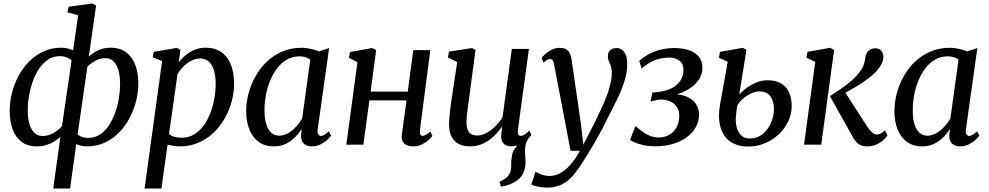

<svg xmlns="http://www.w3.org/2000/svg" viewBox="-20 -837 5724 1111"><path d="M288 254 329.5 -45.5Q315.5 -31.5 294.8 -18.8Q274 -6 248.5 2Q223 10 194 10Q139 10 104 -17Q69 -44 52.5 -90.2Q36 -136.5 36 -194.5Q36 -245.5 48.8 -297.5Q61.5 -349.5 86.8 -396.8Q112 -444 148.5 -481Q185 -518 232 -539.5Q279 -561 336 -561Q354 -561 371 -556.8Q388 -552.5 403 -545.5L432 -748.5L370 -766L377.5 -798L514.5 -817L536 -804.5L494 -509.5Q516 -530.5 547.8 -545.8Q579.5 -561 619 -561Q674.5 -561 710 -534.2Q745.5 -507.5 763 -461Q780.5 -414.5 780.5 -355.5Q780.5 -305.5 767.8 -253.8Q755 -202 730.2 -155Q705.5 -108 669.2 -70.5Q633 -33 586 -11.5Q539 10 481.5 10Q466 10 450.5 6.5Q435 3 421 -2.5L385.5 254ZM338.5 -106.5 394 -486Q381 -500 364 -506Q347 -512 327 -512Q280 -512 244.8 -482.5Q209.5 -453 186.5 -405.8Q163.5 -358.5 152 -304Q140.5 -249.5 140.5 -199.5Q140.5 -153 150.5 -119.5Q160.5 -86 179.5 -68Q198.5 -50 224.5 -50Q261 -50 291 -68.2Q321 -86.5 338.5 -106.5ZM485.5 -450.5 429 -59Q442 -48 457.2 -43.5Q472.5 -39 490.5 -39Q528.5 -39 558.2 -58.5Q588 -78 610 -111.2Q632 -144.5 646.5 -185.2Q661 -226 668 -269Q675 -312 675 -350.5Q675 -421.5 652.8 -461Q630.5 -500.5 589.5 -500.5Q557.5 -500.5 530.5 -485Q503.5 -469.5 485.5 -450.5Z M816.5 254 918 -483.5 863.5 -505 870 -537 1004 -560 1024 -549.5 1014 -475Q1030 -497.5 1053.5 -517Q1077 -536.5 1106.2 -548.8Q1135.5 -561 1169 -561Q1224.5 -561 1261.2 -535Q1298 -509 1316.2 -462.2Q1334.5 -415.5 1334.5 -352.5Q1334.5 -302 1320.8 -250.5Q1307 -199 1280.5 -152.2Q1254 -105.5 1215.8 -69Q1177.5 -32.5 1128.2 -11.2Q1079 10 1019.5 10Q1003 10 984.8 7Q966.5 4 949.5 0.5L914 254ZM958 -61Q972 -50 990.5 -45Q1009 -40 1030.5 -40Q1070.5 -40 1102.2 -58.8Q1134 -77.5 1157.8 -109.8Q1181.5 -142 1197 -182.5Q1212.5 -223 1220.2 -266.8Q1228 -310.5 1228 -352Q1228 -397.5 1217.8 -430.5Q1207.5 -463.5 1187.8 -481Q1168 -498.5 1139.5 -498.5Q1111 -498.5 1085.2 -484.8Q1059.5 -471 1039.2 -450Q1019 -429 1007 -407Z M1818.5 -90.5Q1815.5 -67.5 1822 -59Q1828.5 -50.5 1837.5 -50.5Q1846.5 -50.5 1857.2 -57Q1868 -63.5 1882.5 -77L1896 -52.5Q1891 -45 1875.8 -30Q1860.5 -15 1837 -2.5Q1813.5 10 1784.5 10Q1755.5 10 1738.2 -5.8Q1721 -21.5 1722 -55.5L1726.5 -90Q1710 -66 1687 -42.8Q1664 -19.5 1633.8 -4.8Q1603.5 10 1565.5 10Q1512 10 1476.2 -16.5Q1440.5 -43 1422.5 -89.2Q1404.5 -135.5 1404.5 -194.5Q1404.5 -244 1418 -295.8Q1431.5 -347.5 1458 -394.8Q1484.5 -442 1523.2 -479.5Q1562 -517 1613 -538.8Q1664 -560.5 1726 -560.5Q1750 -560.5 1777.5 -554.5Q1805 -548.5 1826 -539.5L1884.5 -559ZM1775.5 -492Q1763 -501.5 1747.2 -506.2Q1731.5 -511 1713.5 -511Q1673 -511 1640.5 -492.5Q1608 -474 1583.8 -442.2Q1559.5 -410.5 1543 -370Q1526.5 -329.5 1518.5 -285.2Q1510.5 -241 1510.5 -198Q1510.5 -149.5 1521 -117Q1531.5 -84.5 1550.2 -68.2Q1569 -52 1594 -52Q1616.5 -52 1636.8 -61Q1657 -70 1674 -85Q1691 -100 1704.8 -117.2Q1718.5 -134.5 1728.5 -151.5Z M2410 -85.5Q2408 -67 2412.2 -58.8Q2416.5 -50.5 2423.5 -50.5Q2432.5 -50.5 2443.2 -56Q2454 -61.5 2469.5 -75.5L2482 -51Q2477 -43 2461.5 -28.2Q2446 -13.5 2422.8 -1.8Q2399.5 10 2370.5 10Q2349.5 10 2333.8 3Q2318 -4 2310 -19Q2302 -34 2305 -56.5L2332.5 -256H2117.5L2082.5 0H1984L2048.5 -477.5L1999 -502L2005.5 -536L2133.5 -559L2156.5 -546.5L2124.5 -307H2339.5L2371.5 -547H2470Z M2878 243 2870.5 214Q2893 204.5 2906.8 194Q2920.5 183.5 2929 167Q2939 147.5 2938 121Q2937 94.5 2942 67.5Q2945 40.5 2960.5 21.2Q2976 2 2986 -12L3047 -48Q3029 -27 3023 -4.8Q3017 17.5 3018 45Q3018.5 57.5 3019.8 72Q3021 86.5 3021 100Q3020.5 132.5 3010 159.5Q2999.5 186.5 2971.5 207.5Q2953.5 220.5 2931.8 229.2Q2910 238 2878 243ZM2700 10Q2666 10 2638.8 -2Q2611.5 -14 2595.2 -41.5Q2579 -69 2578.5 -116Q2578.5 -133 2580.2 -154.5Q2582 -176 2584.8 -200Q2587.5 -224 2590.8 -247.8Q2594 -271.5 2597.5 -291.5L2625.5 -478L2572 -504.5L2578 -538.5L2711.5 -559L2731.5 -548L2697 -288.5Q2694.5 -268 2691.5 -246.8Q2688.5 -225.5 2685.8 -205Q2683 -184.5 2681.2 -166Q2679.5 -147.5 2679.5 -132Q2679.5 -101 2687 -83.8Q2694.5 -66.5 2708.5 -59.8Q2722.5 -53 2742.5 -53Q2768.5 -53 2795.8 -68Q2823 -83 2847 -107.2Q2871 -131.5 2888 -158.5L2941.5 -554H3040.5L2977 -87Q2974.5 -68.5 2979 -59.5Q2983.5 -50.5 2992 -50.5Q3002 -50.5 3013.8 -57.5Q3025.5 -64.5 3043 -81L3055 -56Q3050 -47.5 3033.8 -31.8Q3017.5 -16 2993.2 -3.2Q2969 9.5 2939 9.5Q2907.5 9.5 2893 -7.5Q2878.5 -24.5 2880 -52Q2880 -54 2880.5 -59.8Q2881 -65.5 2882 -73Q2883 -80.5 2883.8 -88.2Q2884.5 -96 2885.5 -102.5L2884 -103Q2869 -81.5 2850.2 -61.2Q2831.5 -41 2808.2 -25Q2785 -9 2758 0.5Q2731 10 2700 10Z M3186.5 -463Q3183 -482 3177.5 -488.8Q3172 -495.5 3163.5 -495.5Q3154.5 -495.5 3145.8 -490.2Q3137 -485 3125.5 -474.5L3113.5 -502Q3118.5 -509 3133.8 -523Q3149 -537 3171 -548.5Q3193 -560 3218 -560Q3242.5 -560 3256.5 -551.5Q3270.5 -543 3277.5 -527.8Q3284.5 -512.5 3287.5 -491.5Q3294 -446 3300.8 -399.8Q3307.5 -353.5 3314.2 -307.2Q3321 -261 3327.8 -214.8Q3334.5 -168.5 3341 -122.5L3355.5 0L3419.5 -124.5Q3440 -167 3458.2 -205.5Q3476.5 -244 3490.2 -280Q3504 -316 3512 -350.8Q3520 -385.5 3520 -420.5Q3520 -441 3514.5 -455Q3509 -469 3503.2 -481.5Q3497.5 -494 3497.5 -510.5Q3497.5 -534 3511 -546.5Q3524.5 -559 3546 -559Q3567 -559 3581 -547.5Q3595 -536 3602.2 -515.8Q3609.5 -495.5 3609.5 -469Q3609.5 -418.5 3593 -366.5Q3576.5 -314.5 3552 -264.2Q3527.5 -214 3503.5 -168Q3485 -129.5 3465.5 -92.5Q3446 -55.5 3426.5 -21.5Q3407 12.5 3388.8 42.5Q3370.5 72.5 3354.5 97.2Q3338.5 122 3325 140Q3304.5 172 3279 196.5Q3253.5 221 3221 234.8Q3188.5 248.5 3146.5 248.5Q3122.5 248.5 3095.2 243.5Q3068 238.5 3054.5 230.5L3079 156Q3088 163 3110 172Q3132 181 3163 181Q3190.5 181 3219.5 166Q3248.5 151 3278 119Q3307.5 87 3335.5 35.5H3281.5Z M3773.5 9.5Q3729 9.5 3697.2 1.5Q3665.5 -6.5 3647.2 -15.2Q3629 -24 3625 -26.5L3657 -108Q3676 -91.5 3696.5 -76Q3717 -60.5 3740.8 -51Q3764.5 -41.5 3791.5 -41.5Q3824.5 -41.5 3851.5 -56.2Q3878.5 -71 3894.5 -99.5Q3910.5 -128 3910.5 -168Q3910.5 -193.5 3898.8 -214.8Q3887 -236 3861.5 -248.8Q3836 -261.5 3794.5 -261L3743.5 -249.5L3755.5 -301.5L3788.5 -305Q3839.5 -310.5 3871.8 -329Q3904 -347.5 3919.5 -374.5Q3935 -401.5 3935 -432.5Q3935 -468 3910.5 -486Q3886 -504 3855.5 -504Q3831 -504 3805.2 -499.2Q3779.5 -494.5 3752 -481Q3724.5 -467.5 3693 -440.5L3679 -484.5Q3707.5 -510 3740.2 -526.5Q3773 -543 3808.8 -551Q3844.5 -559 3881 -559Q3955.5 -559 4000 -530.2Q4044.5 -501.5 4044.5 -445Q4044.5 -413 4029.8 -386.2Q4015 -359.5 3988.8 -338.2Q3962.5 -317 3927.8 -302.2Q3893 -287.5 3853.5 -281L3850.5 -289.5Q3905 -295.5 3944 -281.5Q3983 -267.5 4004 -239.8Q4025 -212 4025 -176Q4025 -133 4005 -98.8Q3985 -64.5 3950.2 -40.2Q3915.5 -16 3870 -3.2Q3824.5 9.5 3773.5 9.5Z M4307.5 11Q4265 11 4230.5 -3.8Q4196 -18.5 4173.5 -49Q4151 -79.5 4143.5 -126.5Q4136 -173.5 4147.5 -238L4191 -479.5L4140 -502.5L4146 -537L4277 -560L4299.5 -549.5L4257.5 -290Q4270 -304.5 4294.8 -324Q4319.5 -343.5 4352.2 -358Q4385 -372.5 4422.5 -372.5Q4464.5 -372.5 4495.5 -356.5Q4526.5 -340.5 4543.8 -307.2Q4561 -274 4561 -221.5Q4561 -178.5 4542 -137Q4523 -95.5 4488.8 -62Q4454.5 -28.5 4408.2 -8.8Q4362 11 4307.5 11ZM4316.5 -35.5Q4361 -35.5 4392.8 -61.2Q4424.5 -87 4441.5 -126.5Q4458.5 -166 4458.5 -207Q4458.5 -250 4438.5 -279Q4418.5 -308 4373 -308Q4351.5 -308 4326.8 -296.5Q4302 -285 4280.2 -266.8Q4258.5 -248.5 4246.5 -227Q4243 -208 4240.8 -188.8Q4238.5 -169.5 4237.5 -151.5Q4237 -113.5 4247 -87.5Q4257 -61.5 4275 -48.5Q4293 -35.5 4316.5 -35.5Z M4632.5 0 4697.5 -479.5 4646 -503 4652.5 -537 4783.5 -560.5 4806.5 -547 4732 0ZM4997.5 10Q4976.5 10 4960.5 3Q4944.5 -4 4933.2 -17Q4922 -30 4913 -47L4782.5 -280.5Q4816.5 -303 4847.5 -324Q4878.5 -345 4905.2 -368.2Q4932 -391.5 4953 -419Q4972 -443 4978.5 -464Q4985 -485 4987 -502Q4989.5 -521.5 4998 -533.8Q5006.5 -546 5018.8 -551.8Q5031 -557.5 5044 -557.5Q5066.5 -557.5 5078.5 -544Q5090.5 -530.5 5091.5 -510.5Q5092 -493 5085 -475.8Q5078 -458.5 5065.5 -442.5Q5048.5 -418.5 5019.5 -395Q4990.5 -371.5 4958.2 -351Q4926 -330.5 4897 -314.2Q4868 -298 4849.5 -288L4858.5 -321L4998 -105Q5011 -84.5 5025.5 -71.5Q5040 -58.5 5052.5 -58.5Q5062.5 -58.5 5074.2 -63.5Q5086 -68.5 5100.5 -82.5L5115.5 -54.5Q5107.5 -41 5090.8 -26Q5074 -11 5050.5 -0.5Q5027 10 4997.5 10Z M5569.5 -90.5Q5566.5 -67.5 5573 -59Q5579.5 -50.5 5588.5 -50.5Q5597.5 -50.5 5608.2 -57Q5619 -63.5 5633.5 -77L5647 -52.5Q5642 -45 5626.8 -30Q5611.5 -15 5588 -2.5Q5564.5 10 5535.5 10Q5506.5 10 5489.2 -5.8Q5472 -21.5 5473 -55.5L5477.5 -90Q5461 -66 5438 -42.8Q5415 -19.5 5384.8 -4.8Q5354.5 10 5316.5 10Q5263 10 5227.2 -16.5Q5191.5 -43 5173.5 -89.2Q5155.5 -135.5 5155.5 -194.5Q5155.5 -244 5169 -295.8Q5182.5 -347.5 5209 -394.8Q5235.5 -442 5274.2 -479.5Q5313 -517 5364 -538.8Q5415 -560.5 5477 -560.5Q5501 -560.5 5528.5 -554.5Q5556 -548.5 5577 -539.5L5635.5 -559ZM5526.5 -492Q5514 -501.5 5498.2 -506.2Q5482.5 -511 5464.5 -511Q5424 -511 5391.5 -492.5Q5359 -474 5334.8 -442.2Q5310.5 -410.5 5294 -370Q5277.5 -329.5 5269.5 -285.2Q5261.5 -241 5261.5 -198Q5261.5 -149.5 5272 -117Q5282.5 -84.5 5301.2 -68.2Q5320 -52 5345 -52Q5367.5 -52 5387.8 -61Q5408 -70 5425 -85Q5442 -100 5455.8 -117.2Q5469.5 -134.5 5479.5 -151.5Z"/></svg>

Font: Merriweather 36pt
Style: Italic
Weight: 400
Italic angle: -7.8°
Version: Version 2.101